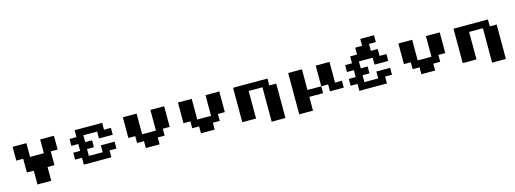

<svg xmlns="http://www.w3.org/2000/svg" viewBox="-8 -1429 6266 2337"><g transform="rotate(-15 3125.0 -261.0)"><path d="M260.4 86.8V-86.8H173.6V-260.4H86.8V-434H260.4V-260.4H434V-434H607.6V-260.4H520.8V-86.8H434V86.8Z M1128.5 -173.6H1302.1V-86.8H1215.3V0H868.1V-86.8H781.2V-173.6H868.1V-260.4H781.2V-347.2H868.1V-434H1215.3V-347.2H1302.1V-260.4H1128.5V-347.2H954.9V-260.4H1041.7V-173.6H954.9V-86.8H1128.5Z M1649.3 0V-86.8H1562.5V-173.6H1475.7V-434H1649.3V-173.6H1822.9V-434H1996.5V-173.6H1909.7V-86.8H1822.9V0Z M2343.8 0V-86.8H2256.9V-173.6H2170.1V-434H2343.8V-173.6H2517.4V-434H2691V-173.6H2604.2V-86.8H2517.4V0Z M3211.8 86.8V-347.2H3038.2V0H2864.6V-434H3298.6V-347.2H3385.4V86.8Z M3559 86.8V-434H3732.6V-173.6H3906.2V-86.8H3732.6V86.8ZM4079.9 -173.6H4166.7V-86.8H3993.1V-173.6H3906.2V-434H4079.9Z M4600.7 -434H4687.5V-347.2H4774.3V-260.4H4600.7V-347.2H4427.1V-260.4H4513.9V-173.6H4427.1V-86.8H4600.7V-173.6H4774.3V-86.8H4687.5V0H4340.3V-86.8H4253.5V-173.6H4340.3V-260.4H4253.5V-347.2H4340.3V-434H4427.1V-520.8H4513.9V-607.6H4687.5V-520.8H4600.7Z M5121.5 0V-86.8H5034.7V-173.6H4947.9V-434H5121.5V-173.6H5295.1V-434H5468.8V-173.6H5381.9V-86.8H5295.1V0Z M5989.6 86.8V-347.2H5816V0H5642.4V-434H6076.4V-347.2H6163.2V86.8Z"/></g></svg>

Font: 8-bit Operator+ 8
Style: Bold
Weight: 700
Designer: GrandChaos9000
Version: Version 1.3.0 - August 1, 2014